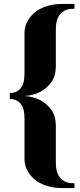

<svg xmlns="http://www.w3.org/2000/svg" viewBox="-20 -740 410 980"><path d="M30 -265Q64 -265 84.5 -288.5Q105 -312 105 -365V-570Q105 -600 118 -627Q131 -654 155.5 -675Q180 -696 216.5 -708Q253 -720 300 -720H360V-695H350Q312 -695 288.5 -669Q265 -643 265 -590V-405Q265 -349 240 -317.5Q215 -286 185 -271Q150 -253 105 -250Q150 -247 185 -229Q215 -214 240 -182.5Q265 -151 265 -95V90Q265 143 288.5 169Q312 195 350 195H360V220H300Q253 220 216.5 208Q180 196 155.5 175Q131 154 118 127Q105 100 105 70V-135Q105 -188 84.5 -211.5Q64 -235 30 -235Z"/></svg>

Font: Yeseva One
Style: Regular
Weight: 400
Designer: Jovanny Lemonad
Foundry: Jovanny Lemonad
Version: Version 2.001; ttfautohint (v0.91) -l 8 -r 50 -G 200 -x 0 -w